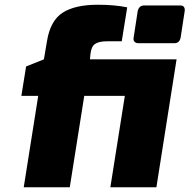

<svg xmlns="http://www.w3.org/2000/svg" viewBox="-20 -789 799 809"><path d="M639 0H445L506 -385H335L274 0H80L141 -385H70L90 -509L165 -539L178 -616Q192 -702 244 -735.5Q296 -769 392 -769Q463 -769 516 -758L493 -615H430Q396 -615 380 -603.5Q364 -592 361 -560L359 -539H724ZM758 -741 741 -630Q736 -607 715 -607H563Q552 -607 546.5 -613.5Q541 -620 543 -630L560 -741Q565 -766 588 -766H740Q751 -766 755.5 -759Q760 -752 758 -741Z"/></svg>

Font: Exo Black
Style: Italic
Weight: 900
Italic angle: -9°
Designer: Natanael Gama
Foundry: Natanael Gama
Version: Version 1.500; ttfautohint (v1.6)